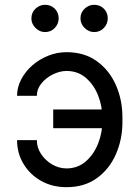

<svg xmlns="http://www.w3.org/2000/svg" viewBox="-20 -770 581 800"><path d="M257.1 -474.4Q228.7 -474.1 200.1 -459.9Q171.5 -445.7 152.5 -422.4Q133.5 -399.1 133.5 -370.7H51.1Q51.1 -406.2 68.2 -438.9Q85.2 -471.6 114.2 -497.2Q143.1 -522.7 180.2 -537.6Q217.3 -552.6 257.1 -552.6Q331.7 -552.6 383.7 -514.9Q435.7 -477.3 462.9 -415.5Q490.1 -353.7 490.1 -281.2V-261.4Q490.1 -189.3 462.9 -127.3Q435.7 -65.3 383.7 -27.7Q331.7 9.9 257.1 9.9Q197.4 9.9 150.9 -16.5Q104.4 -43 77.8 -87.4Q51.1 -131.7 51.1 -186.1H133.5Q133.5 -155.2 151.1 -128.4Q168.7 -101.6 196.9 -85Q225.1 -68.5 257.1 -68.2Q304.7 -68.5 338.1 -98Q371.4 -127.5 388.8 -171.9Q406.2 -216.3 406.2 -261.4V-281.2Q406.2 -327.4 389 -371.6Q371.8 -415.8 338.6 -445Q305.4 -474.1 257.1 -474.4ZM440.3 -313.9V-235.8H201.7V-313.9ZM167.6 -636.4Q145.2 -636.4 128 -653.6Q110.8 -670.8 110.8 -693.2Q110.8 -717.7 128 -733.8Q145.2 -750 167.6 -750Q192.1 -750 208.3 -733.8Q224.4 -717.7 224.4 -693.2Q224.4 -670.8 208.3 -653.6Q192.1 -636.4 167.6 -636.4ZM372.2 -636.4Q349.8 -636.4 332.6 -653.6Q315.3 -670.8 315.3 -693.2Q315.3 -717.7 332.6 -733.8Q349.8 -750 372.2 -750Q396.7 -750 412.8 -733.8Q429 -717.7 429 -693.2Q429 -670.8 412.8 -653.6Q396.7 -636.4 372.2 -636.4Z"/></svg>

Font: InterMG
Style: Regular
Weight: 400
Designer: Rasmus Andersson
Foundry: rsms
Version: Version 3.019;December 26, 2023;FontCreator 15.0.0.2955 64-b